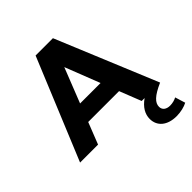

<svg xmlns="http://www.w3.org/2000/svg" viewBox="-255 -861 1254 1254"><g transform="rotate(-45 372.0 -234.0)"><path d="M731 138C715 147 692 153 670 153C635 153 613 135 613 107C613 70 644 38 730 0L440 -700H280L-9 0H157L216 -150H501L560 0H587C537 35 514 76 514 120C514 187 565 232 652 232C690 232 729 222 753 209ZM264 -273 359 -514 453 -273Z"/></g></svg>

Font: AWKNG-Font
Style: Bold
Weight: 700
Designer: Awakening Church
Foundry: Awakening Church
Version: Version 1.700;PS 001.700;hotconv 1.0.88;makeotf.lib2.5.64775